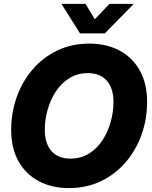

<svg xmlns="http://www.w3.org/2000/svg" viewBox="-20 -966 788 998"><path d="M337.9 11.7Q249.5 11.7 181.9 -24.2Q114.3 -60.1 76.2 -127.7Q38.1 -195.3 38.1 -291Q38.1 -379.9 66.7 -460.7Q95.2 -541.5 148.7 -604.2Q202.1 -667 277.1 -703.1Q352.1 -739.3 444.8 -739.3Q533.2 -739.3 600.6 -703.6Q668 -668 706.3 -600.1Q744.6 -532.2 744.6 -436.5Q744.6 -345.7 715.3 -264.6Q686 -183.6 632.3 -121.6Q578.6 -59.6 503.9 -23.9Q429.2 11.7 337.9 11.7ZM345.7 -141.6Q400.9 -141.6 442.9 -168Q484.9 -194.3 512.9 -237.5Q541 -280.8 555.4 -332.5Q569.8 -384.3 569.8 -435.5Q569.8 -508.3 534.7 -547.1Q499.5 -585.9 437 -585.9Q382.3 -585.9 340.6 -559.8Q298.8 -533.7 270.5 -490.7Q242.2 -447.8 227.5 -395.8Q212.9 -343.8 212.9 -292.5Q212.9 -219.2 247.8 -180.4Q282.7 -141.6 345.7 -141.6ZM424.8 -945.8 472.7 -865.7 548.8 -945.8H674.8V-945.3L524.9 -792.5H396L299.8 -945.3V-945.8Z"/></svg>

Font: Inter Display ExtraBold
Style: Italic
Weight: 800
Italic angle: -9.39999°
Designer: Rasmus Andersson
Foundry: rsms
Version: Version 4.000;git-a52131595